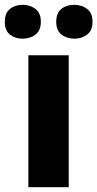

<svg xmlns="http://www.w3.org/2000/svg" viewBox="-45 -779 405 799"><path d="M241 0H73V-549H241ZM-25 -688Q-25 -725 -3.5 -742Q18 -759 49 -759Q80 -759 102.5 -742Q125 -725 125 -688Q125 -652 102.5 -635Q80 -618 49 -618Q18 -618 -3.5 -635Q-25 -652 -25 -688ZM189 -688Q189 -725 210.5 -742Q232 -759 264 -759Q295 -759 317.5 -742Q340 -725 340 -688Q340 -652 317.5 -635Q295 -618 265 -618Q233 -618 211 -635Q189 -652 189 -688Z"/></svg>

Font: Noto Sans Thai ExtraBold
Style: Regular
Weight: 800
Version: Version 2.001